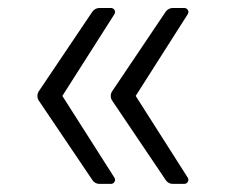

<svg xmlns="http://www.w3.org/2000/svg" viewBox="-20 -534 575 476"><path d="M391 -87.4 258.2 -284.4Q254.6 -289.4 254.6 -296.2Q254.6 -302.9 258.2 -307.9L391 -505.3Q393.8 -509.2 398.4 -511.7Q403.1 -514.2 408 -514.2H436.8Q441.1 -514.2 444.1 -511.2Q447.1 -508.2 447.1 -504.3Q447.1 -501.4 445.3 -498.6L316.4 -296.2L445.3 -93.8Q447.1 -90.9 447.1 -88.1Q447.1 -84.2 444.1 -81.1Q441.1 -78.1 436.8 -78.1H408Q403.1 -78.1 398.4 -80.6Q393.8 -83.1 391 -87.4ZM76.3 -307.9 209.2 -505.3Q212 -509.2 216.6 -511.7Q221.2 -514.2 226.2 -514.2H255Q259.2 -514.2 262.3 -511.2Q265.3 -508.2 265.3 -504.3Q265.3 -501.4 263.5 -498.6L134.6 -296.2L263.5 -93.8Q265.3 -90.9 265.3 -88.1Q265.3 -84.2 262.3 -81.1Q259.2 -78.1 255 -78.1H226.2Q221.2 -78.1 216.6 -80.6Q212 -83.1 209.2 -87.4L76.3 -284.4Q72.8 -289.4 72.8 -296.2Q72.8 -302.9 76.3 -307.9Z"/></svg>

Font: DeltaSans Light
Style: Regular
Weight: 300
Designer: Rasmus Andersson
Foundry: rsms
Version: Version 3.012